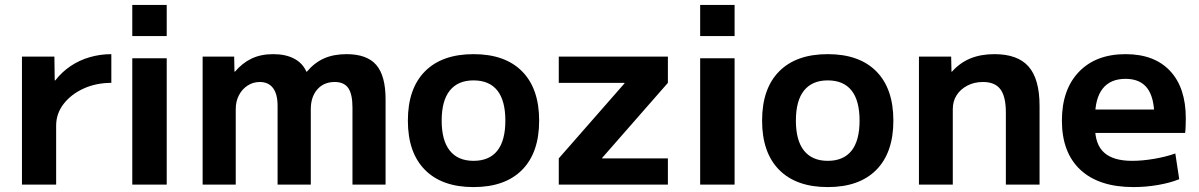

<svg xmlns="http://www.w3.org/2000/svg" viewBox="-20 -750 4871 780"><path d="M69.2 0V-520H201L202.3 -423.4H204.7Q231.1 -457.5 266.5 -481.4Q301.9 -505.3 344.3 -517.6Q386.7 -530 432.3 -530V-413.4Q370.4 -413.4 319.3 -390.1Q268.3 -366.7 238.2 -327.5Q208.1 -288.3 208.1 -240V0Z M517.4 -603.4V-730H657.3V-603.4ZM517.4 0V-513.3H657.3V0Z M803.2 0V-520H931.3L932.6 -458.9H934.6Q963.9 -493.5 1001.6 -511.8Q1039.3 -530 1090 -530Q1140.3 -530 1174.9 -511.8Q1209.6 -493.5 1224.7 -458.9H1226.7Q1258.1 -495.9 1297 -513Q1335.8 -530 1387.8 -530Q1471 -530 1508.7 -486Q1546.4 -442.1 1546.4 -346.7V0H1411.9V-313.1Q1411.9 -367.3 1394.9 -392.1Q1377.8 -416.9 1340 -416.9Q1295.3 -416.9 1268.9 -386.6Q1242.6 -356.4 1242.6 -306.4V0H1107.7V-320Q1107.7 -368 1089.1 -392.4Q1070.6 -416.9 1035.1 -416.9Q1008.2 -416.9 985.9 -402.4Q963.6 -387.9 950.6 -363.1Q937.7 -338.4 937.7 -306.4V0Z M1903.7 10Q1775.7 10 1706.3 -60Q1637 -130 1637 -260Q1637 -390 1706.3 -460Q1775.7 -530 1903.7 -530Q2032 -530 2101.1 -460Q2170.3 -390 2170.3 -260Q2170.3 -130 2101.1 -60Q2032 10 1903.7 10ZM1903.7 -96.6Q1967.7 -96.6 2000.4 -137.8Q2033 -179 2033 -260Q2033 -341.3 2000.4 -382.4Q1967.7 -423.4 1903.7 -423.4Q1840.6 -423.4 1807.5 -382.4Q1774.3 -341.3 1774.3 -260Q1774.3 -179 1807.5 -137.8Q1840.6 -96.6 1903.7 -96.6Z M2250 0V-106.6L2517.1 -411.4V-413.4H2250V-520H2693.3V-413.4L2426.3 -108.6V-106.6H2693.3V0Z M2824.4 -603.4V-730H2964.3V-603.4ZM2824.4 0V-513.3H2964.3V0Z M3342.7 10Q3214.7 10 3145.3 -60Q3076 -130 3076 -260Q3076 -390 3145.3 -460Q3214.7 -530 3342.7 -530Q3471 -530 3540.1 -460Q3609.3 -390 3609.3 -260Q3609.3 -130 3540.1 -60Q3471 10 3342.7 10ZM3342.7 -96.6Q3406.7 -96.6 3439.4 -137.8Q3472 -179 3472 -260Q3472 -341.3 3439.4 -382.4Q3406.7 -423.4 3342.7 -423.4Q3279.6 -423.4 3246.5 -382.4Q3213.3 -341.3 3213.3 -260Q3213.3 -179 3246.5 -137.8Q3279.6 -96.6 3342.7 -96.6Z M3713.2 0V-520H3844.1L3845.4 -458.9H3847.4Q3879.5 -495 3921.9 -512.5Q3964.4 -530 4020 -530Q4114.5 -530 4158.8 -479.4Q4203.2 -428.8 4203.2 -320V0H4066.3V-293.2Q4066.3 -357.6 4044.2 -387.3Q4022 -416.9 3973.5 -416.9Q3937.8 -416.9 3910 -402.3Q3882.1 -387.8 3866.4 -363.4Q3850.7 -339.1 3850.7 -306.4V0Z M4584.7 10Q4444.7 10 4369.3 -60Q4294 -130 4294 -260Q4294 -386 4363 -458Q4432 -530 4552.7 -530Q4669.7 -530 4733.5 -461.8Q4797.3 -393.7 4797.3 -269.3Q4797.3 -254.7 4796.6 -236.7Q4796 -218.7 4794.6 -210H4370.6V-305H4688.4L4669.4 -276Q4669.4 -354.3 4640.5 -392Q4611.7 -429.7 4552.7 -429.7Q4491.3 -429.7 4460 -390.4Q4428.6 -351 4428.6 -273.3V-233.3Q4428.6 -163.3 4465.6 -130Q4502.6 -96.6 4579.3 -96.6Q4621.7 -96.6 4670 -105Q4718.3 -113.3 4754.7 -126.6L4770.6 -22Q4733.6 -7 4684.1 1.5Q4634.7 10 4584.7 10Z"/></svg>

Font: M PLUS 1 Thin
Style: Regular
Weight: 100
Designer: Coji Morishita
Foundry: UNDERFOREST DESIGN
Version: Version 1.001